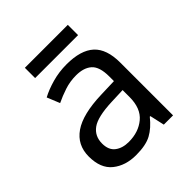

<svg xmlns="http://www.w3.org/2000/svg" viewBox="-189 -803 939 939"><g transform="rotate(-45 280.5 -333.5)"><path d="M288 -545Q386 -545 433 -502Q480 -459 480 -365V0H416L399 -76H395Q360 -32 321.5 -11Q283 10 215 10Q142 10 94 -28.5Q46 -67 46 -149Q46 -229 109 -272.5Q172 -316 303 -320L394 -323V-355Q394 -422 365 -448Q336 -474 283 -474Q241 -474 203 -461.5Q165 -449 132 -433L105 -499Q140 -518 188 -531.5Q236 -545 288 -545ZM314 -259Q214 -255 175.5 -227Q137 -199 137 -148Q137 -103 164.5 -82Q192 -61 235 -61Q303 -61 348 -98.5Q393 -136 393 -214V-262ZM429 -677V-606H132V-677Z"/></g></svg>

Font: Noto Sans Chorasmian
Style: Regular
Weight: 400
Designer: Federico Parra Barrios
Foundry: Google LLC
Version: Version 1.004; ttfautohint (v1.8.4.7-5d5b)